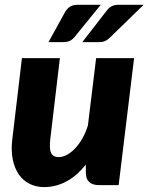

<svg xmlns="http://www.w3.org/2000/svg" viewBox="-20 -756 606 784"><path d="M24.5 0ZM224.5 -518.5 185.5 -189.5Q183 -168.5 183.8 -154Q184.5 -139.5 189 -130.8Q193.5 -122 201.2 -118.2Q209 -114.5 220.5 -114.5Q236 -114.5 253.2 -123.8Q270.5 -133 286.5 -149.8Q302.5 -166.5 316.2 -190.5Q330 -214.5 339 -244L372.5 -518.5H527.5L464.5 0H385.5Q330.5 0 330.5 -51V-84Q293 -37 250 -14.5Q207 8 160.5 8Q128 8 101.5 -5Q75 -18 57.2 -43.2Q39.5 -68.5 32 -105.2Q24.5 -142 30.5 -189.5L69.5 -518.5ZM391.5 -736.5 284.5 -605Q274 -592.5 263 -588.2Q252 -584 236 -584H178L245.5 -706.5Q254 -721 266 -728.8Q278 -736.5 299.5 -736.5ZM566.5 -736.5 431.5 -605Q420 -593.5 409.8 -588.8Q399.5 -584 383.5 -584H316L411 -706.5Q416 -713.5 421.2 -719Q426.5 -724.5 432.5 -728.5Q438.5 -732.5 446.5 -734.5Q454.5 -736.5 465 -736.5Z"/></svg>

Font: Lato Black
Style: Italic
Weight: 900
Italic angle: -7°
Designer: Lukasz Dziedzic
Foundry: tyPoland Lukasz Dziedzic
Version: Version 2.007; 2014-02-27